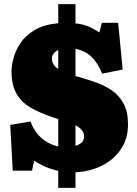

<svg xmlns="http://www.w3.org/2000/svg" viewBox="-20 -826 669 936"><path d="M264 90V7Q229 -1 199 -14Q169 -27 147 -43L136 6H42L30 -217L129 -234Q139 -204 158.5 -178.5Q178 -153 205 -136Q232 -119 264 -112V-246Q254 -249 244 -252Q234 -255 224 -259Q173 -277 137 -297Q101 -317 79 -342.5Q57 -368 46.5 -401.5Q36 -435 36 -479Q36 -504 45.5 -541Q55 -578 79 -615Q103 -652 148 -679Q193 -706 264 -713V-806H348V-712Q385 -708 411 -697Q437 -686 464 -668L477 -715H556L578 -487L478 -467Q461 -509 439.5 -534.5Q418 -560 394 -572Q370 -584 348 -588V-455Q353 -454 359 -452.5Q365 -451 371 -449Q412 -437 453.5 -422Q495 -407 529 -382.5Q563 -358 583.5 -319Q604 -280 604 -220Q604 -161 581 -118Q558 -75 520.5 -46Q483 -17 438 -2.5Q393 12 348 14V90ZM348 -115Q363 -120 372.5 -126.5Q382 -133 386 -142.5Q390 -152 390 -162Q390 -173 385 -182.5Q380 -192 371 -200Q362 -208 348 -216ZM264 -490V-582Q250 -576 241.5 -565Q233 -554 233 -538Q233 -529 237 -520Q241 -511 247.5 -503.5Q254 -496 264 -490Z"/></svg>

Font: Literata Black
Style: Regular
Weight: 900
Designer: Latin by Veronika Burian and Jose Scaglione. Greek by Irene Vlachou. Cyrillic by Vera Evstafieva.
Foundry: TypeTogether
Version: Version 3.103;gftools[0.9.29]